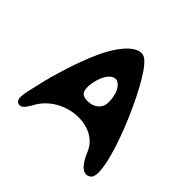

<svg xmlns="http://www.w3.org/2000/svg" viewBox="-199 -1080 1340 1340"><g transform="rotate(45 471.0 -410.5)"><path d="M132 12C172 20 193 -36 223 -83C319 -220 509 -252 622 -187C658 -166 687 -136 704 -95C731 -30 774 44 829 22C835 19 841 16 846 11C931 -69 653 -724 532 -826C520 -836 506 -847 485 -847C408 -847 327 -734 275 -619C220 -499 158 -305 131 -178C112 -90 79 2 132 12ZM494 -591C523 -584 565 -539 565 -441C565 -383 520 -343 456 -343C405 -343 385 -361 385 -415C385 -435 389 -460 397 -488C423 -579 469 -597 494 -591Z"/></g></svg>

Font: Venom Sans
Style: Bd
Weight: 700
Version: Version 1.001